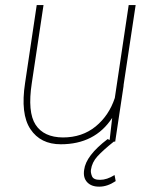

<svg xmlns="http://www.w3.org/2000/svg" viewBox="-20 -548 587 743"><path d="M223.6 -16.1Q297.9 -16.1 350.1 -58.6Q401.9 -101.1 424.3 -168.9L478 -528.3H504.9L458 -217.3H458.5L425.8 0H420.4Q378.9 33.2 357.4 56.6Q335.9 80.1 332 108.9Q330.1 119.1 335.9 133.8Q341.8 148.4 367.7 147.9Q393.6 147.9 423.3 129.4L427.7 152.8Q395.5 174.3 364.7 174.3Q334 174.8 317.4 157.2Q300.8 139.6 305.7 108.9Q312.5 54.2 396.5 -9.8L404.3 -6.3L414.1 -91.8Q347.2 10.3 215.3 10.3Q136.7 10.3 97.7 -48.3Q58.6 -106.9 77.1 -227.1L122.1 -528.3H148.4L103 -226.1Q85.9 -114.3 117.7 -65.4Q149.4 -16.6 223.6 -16.1Z"/></svg>

Font: Roboto-ThinItalic
Style: Italic
Weight: 250
Italic angle: -12°
Designer: Google
Version: Version 1.100141; 2013; ttfautohint (v0.94.14-c901) -l 8 -r 